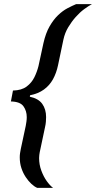

<svg xmlns="http://www.w3.org/2000/svg" viewBox="-20 -763 467 933"><path d="M161 150Q147 144 132.5 130.5Q118 117 105 97.5Q92 78 84 54Q76 30 76 1Q76 -9 77.5 -19Q79 -29 81 -39L105 -151Q107 -162 108.5 -172.5Q110 -183 110 -194Q110 -224 94 -246.5Q78 -269 33 -270L43 -323Q85 -324 109.5 -342.5Q134 -361 147 -387.5Q160 -414 167 -442L191 -553Q202 -602 221 -635Q240 -668 262.5 -689.5Q285 -711 308 -723Q331 -735 350 -743H427Q410 -734 389 -718.5Q368 -703 348 -680.5Q328 -658 311.5 -630.5Q295 -603 288 -570L262 -446Q254 -408 237.5 -378Q221 -348 193.5 -328Q166 -308 126 -300L125 -293Q167 -284 185.5 -258Q204 -232 204 -194Q204 -184 203 -171.5Q202 -159 199 -146L173 -23Q172 -17 171 -10Q170 -3 170 5Q170 37 181 66.5Q192 96 207.5 117.5Q223 139 238 150Z"/></svg>

Font: Saira Thin Medium
Style: Italic
Weight: 500
Italic angle: -12°
Version: Version 1.101